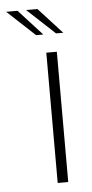

<svg xmlns="http://www.w3.org/2000/svg" viewBox="-116 -660 330 690"><g transform="rotate(-5 49.5 -314.5)"><path d="M64 -470H102V0H64ZM33 -536 -67 -629H-26L59 -536ZM105 -536 5 -629H46L131 -536Z"/></g></svg>

Font: Smooch Sans Thin Light
Style: Regular
Weight: 300
Version: Version 1.010